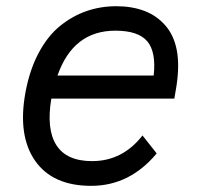

<svg xmlns="http://www.w3.org/2000/svg" viewBox="-20 -586 636 621"><path d="M550.8 -308.1 543.9 -267.1H146Q129.4 -168 162.4 -116.5Q195.3 -64.9 277.8 -64.9Q376.5 -64.9 440.9 -147.9L486.8 -89.8Q399.4 15.1 274.9 15.1Q150.4 15.1 93.8 -65.7Q37.1 -146.5 62 -285.2Q75.2 -358.4 104.5 -413.8Q133.8 -469.2 173.8 -501.7Q213.9 -534.2 259.5 -550Q305.2 -565.9 356 -565.9Q406.7 -565.9 446.8 -550.8Q486.8 -535.6 514.6 -503.9Q542.5 -472.2 551.8 -423.6Q561 -375 550.8 -308.1ZM353 -486.8Q216.8 -486.8 166 -341.8H477.1Q485.4 -418 456.3 -452.4Q427.2 -486.8 353 -486.8Z"/></svg>

Font: Stilu
Style: Italic
Weight: 400
Italic angle: -10°
Designer: Genilson Lima Santos
Foundry: Genilson Lima Santos
Version: Version 1.200;PS 001.200;hotconv 1.0.88;makeotf.lib2.5.64775